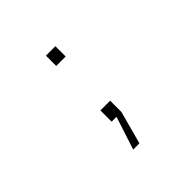

<svg xmlns="http://www.w3.org/2000/svg" viewBox="-164 -637 977 977"><g transform="rotate(-45 325.0 -148.0)"><path d="M289 0V-81H359V0L311 178H266L324 0ZM290 -400V-474H358V-400Z"/></g></svg>

Font: Azeret Mono Thin
Style: Regular
Weight: 100
Designer: Martin Vácha
Foundry: Displaay
Version: Version 1.002